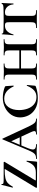

<svg xmlns="http://www.w3.org/2000/svg" viewBox="1054 -1594 552 2699"><g transform="rotate(-90 1329.5 -244.0)"><path d="M304 -452Q304 -454 296 -454Q220 -454 176.5 -444Q133 -434 106 -409.5Q79 -385 54 -339Q53 -338 50 -338Q47 -338 44 -339.5Q41 -341 42 -342L81 -498Q81 -500 85 -500Q88 -500 90.5 -498.5Q93 -497 92 -496Q90 -479 100.5 -473.5Q111 -468 150 -468H397Q401 -468 403.5 -463.5Q406 -459 404 -455L145 -25Q142 -20 143 -18Q144 -16 150 -16H256Q315 -16 349.5 -46Q384 -76 408 -144Q409 -147 414.5 -146.5Q420 -146 420 -143L408 -8Q408 -5 405.5 -1.5Q403 2 399 2L46 0Q42 0 40 -4.5Q38 -9 40 -13L301 -446Z M635 -242H818L825 -219H620ZM1009 0Q989 0 947 -2Q905 -4 887 -4Q870 -4 838 -2Q806 0 792 0Q788 0 788 -6Q788 -12 792 -12Q816 -12 826.5 -18Q837 -24 837 -37Q837 -51 822 -84L687 -376L724 -434L595 -123Q578 -81 578 -59Q578 -34 595.5 -23Q613 -12 649 -12Q654 -12 654 -6Q654 0 649 0Q635 0 609 -2Q581 -4 557 -4Q532 -4 498 -2Q468 0 449 0Q444 0 444 -6Q444 -12 449 -12Q480 -12 499 -21Q518 -30 534 -54.5Q550 -79 572 -132L720 -483Q722 -487 726 -487Q730 -487 731 -483L892 -137Q917 -83 933.5 -57Q950 -31 966.5 -21.5Q983 -12 1009 -12Q1013 -12 1013 -6Q1013 0 1009 0Z M1458 -451Q1465 -448 1467 -444.5Q1469 -441 1469 -434L1476 -331Q1476 -328 1470.5 -327Q1465 -326 1464 -330Q1433 -396 1391 -428Q1349 -460 1291 -460Q1217 -460 1174.5 -402Q1132 -344 1132 -251Q1132 -189 1151.5 -133Q1171 -77 1212.5 -42Q1254 -7 1315 -7Q1370 -7 1407.5 -39Q1445 -71 1474 -140Q1475 -144 1480 -143Q1485 -142 1485 -139L1475 -33Q1474 -25 1472 -22Q1470 -19 1461 -15Q1384 12 1301 12Q1206 12 1145 -26Q1084 -64 1056.5 -121Q1029 -178 1029 -236Q1029 -304 1065.5 -360Q1102 -416 1165.5 -448Q1229 -480 1306 -480Q1343 -480 1386.5 -472Q1430 -464 1458 -451Z M1904 -456Q1901 -456 1901 -462Q1901 -468 1904 -468L1950 -467Q1990 -465 2015 -465Q2039 -465 2079 -467L2126 -468Q2129 -468 2129 -462Q2129 -456 2126 -456Q2096 -456 2082 -450.5Q2068 -445 2062.5 -431Q2057 -417 2057 -387V-81Q2057 -51 2062 -36.5Q2067 -22 2081.5 -17Q2096 -12 2126 -12Q2129 -12 2129 -6Q2129 0 2126 0Q2096 0 2079 -1L2015 -2L1951 -1Q1934 0 1904 0Q1901 0 1901 -6Q1901 -12 1904 -12Q1934 -12 1947.5 -17Q1961 -22 1966 -36.5Q1971 -51 1971 -81V-385Q1971 -415 1966 -429.5Q1961 -444 1947 -450Q1933 -456 1904 -456ZM1671 -248H2010V-224H1671ZM1563 -456Q1561 -456 1561 -462Q1561 -468 1563 -468L1611 -467Q1651 -465 1673 -465Q1699 -465 1739 -467L1785 -468Q1787 -468 1787 -462Q1787 -456 1785 -456Q1756 -456 1741.5 -450Q1727 -444 1722 -429.5Q1717 -415 1717 -385V-81Q1717 -51 1722 -36.5Q1727 -22 1741 -17Q1755 -12 1785 -12Q1787 -12 1787 -6Q1787 0 1785 0Q1755 0 1738 -1L1673 -2L1611 -1Q1593 0 1562 0Q1560 0 1560 -6Q1560 -12 1562 -12Q1592 -12 1606.5 -17Q1621 -22 1626 -36.5Q1631 -51 1631 -81V-387Q1631 -417 1626 -431Q1621 -445 1606.5 -450.5Q1592 -456 1563 -456Z M2195 -332Q2194 -329 2189 -329Q2184 -329 2184 -332Q2188 -363 2192.5 -413.5Q2197 -464 2197 -490Q2197 -495 2202.5 -495Q2208 -495 2208 -490Q2208 -477 2223 -473.5Q2238 -470 2261 -470Q2347 -468 2412 -468L2499 -469Q2516 -470 2545 -470Q2583 -470 2602 -474.5Q2621 -479 2626 -494Q2627 -497 2632.5 -497Q2638 -497 2638 -494Q2638 -488 2636 -464Q2635 -439 2633 -401.5Q2631 -364 2630 -332Q2630 -329 2624 -329Q2618 -329 2618 -332Q2613 -386 2582.5 -418Q2552 -450 2507 -450Q2476 -450 2466 -437Q2456 -424 2456 -387V-81Q2456 -50 2461.5 -36Q2467 -22 2483 -17Q2499 -12 2534 -12Q2537 -12 2537 -6Q2537 0 2534 0Q2502 0 2483 -1L2410 -2L2340 -1Q2321 0 2287 0Q2285 0 2285 -6Q2285 -12 2287 -12Q2322 -12 2338.5 -17Q2355 -22 2361 -36.5Q2367 -51 2367 -81V-389Q2367 -416 2363.5 -428Q2360 -440 2350 -445Q2340 -450 2318 -450Q2229 -450 2195 -332Z"/></g></svg>

Font: Cormorant SC SemiBold
Style: Regular
Weight: 600
Designer: Christian Thalmann (Catharsis Fonts)
Foundry: Catharsis Fonts
Version: Version 4.000